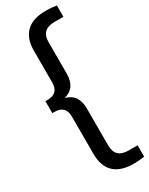

<svg xmlns="http://www.w3.org/2000/svg" viewBox="-265 -864 887 1140"><g transform="rotate(-30 178.0 -294.0)"><path d="M122 -313Q164.5 -301 184.2 -271.2Q204 -241.5 204 -192.5V59.5Q204 104 226.5 125.2Q249 146.5 295 146.5H355.5V224Q321 230 281.5 230Q193 230 148 186.8Q103 143.5 103 59V-196.5Q103 -234.5 83.8 -253.2Q64.5 -272 28 -272H12.5V-354H28Q64.5 -354 83.8 -372.8Q103 -391.5 103 -429.5V-647Q103 -731.5 148 -774.8Q193 -818 281.5 -818Q321 -818 355.5 -812V-734.5H295Q249 -734.5 226.5 -713.2Q204 -692 204 -647.5V-433.5Q204 -384.5 184.2 -354.8Q164.5 -325 122 -313Z"/></g></svg>

Font: Encode Sans Semi Condensed Medium
Style: Regular
Weight: 500
Width: 4
Designer: Multiple Designers
Foundry: Impallari Type
Version: Version 2.000